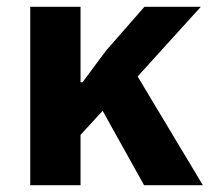

<svg xmlns="http://www.w3.org/2000/svg" viewBox="-20 -545 617 565"><path d="M404 0 282 -219 217 -148V0H69V-525H217V-411V-303H223L292 -396L405 -525H571L385 -320L577 0Z"/></svg>

Font: IBM Plex Sans
Style: Bold
Weight: 700
Designer: Mike Abbink, Paul van der Laan, Pieter van Rosmalen
Foundry: Bold Monday
Version: Version 3.201